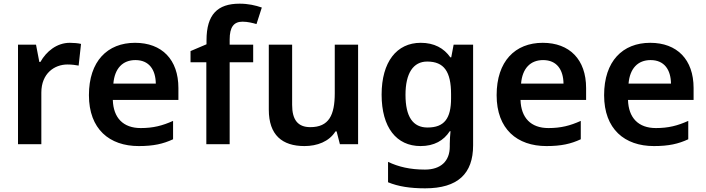

<svg xmlns="http://www.w3.org/2000/svg" viewBox="-20 -785 3843 1045"><path d="M360 -552C289 -552 232 -505 200 -448H194L176 -542H78V0H205V-281C205 -386 277 -434 347 -434C371 -434 392 -431 408 -428L421 -546C405 -550 380 -552 360 -552Z M715 -552C565 -552 464 -452 464 -267C464 -82 576 10 735 10C816 10 868 -2 922 -27V-127C864 -101 814 -88 746 -88C650 -88 597 -144 594 -241H951V-306C951 -461 861 -552 715 -552ZM717 -458C792 -458 827 -405 828 -330H597C604 -413 648 -458 717 -458Z M1358 -446V-542H1230V-570C1230 -637 1252 -667 1300 -667C1328 -667 1355 -660 1376 -654L1405 -744C1370 -756 1331 -765 1284 -765C1164 -765 1104 -706 1104 -566V-544L1017 -507V-446H1103V0H1230V-446Z M1929 -542H1802V-278C1802 -158 1770 -93 1669 -93C1601 -93 1570 -133 1570 -214V-542H1443V-188C1443 -50 1516 10 1637 10C1706 10 1771 -14 1806 -70H1812L1830 0H1929Z M2270 -552C2139 -552 2057 -448 2057 -270C2057 -91 2138 10 2269 10C2343 10 2395 -20 2428 -71H2432C2430 -53 2428 -20 2428 -3V13C2428 92 2379 138 2293 138C2212 138 2149 123 2092 96V207C2148 230 2212 240 2294 240C2472 240 2555 160 2555 6V-542H2449L2436 -473H2431C2396 -523 2343 -552 2270 -552ZM2305 -450C2397 -450 2435 -395 2435 -272V-250C2435 -140 2398 -91 2307 -91C2227 -91 2187 -150 2187 -269C2187 -386 2229 -450 2305 -450Z M2934 -552C2784 -552 2683 -452 2683 -267C2683 -82 2795 10 2954 10C3035 10 3087 -2 3141 -27V-127C3083 -101 3033 -88 2965 -88C2869 -88 2816 -144 2813 -241H3170V-306C3170 -461 3080 -552 2934 -552ZM2936 -458C3011 -458 3046 -405 3047 -330H2816C2823 -413 2867 -458 2936 -458Z M3519 -552C3369 -552 3268 -452 3268 -267C3268 -82 3380 10 3539 10C3620 10 3672 -2 3726 -27V-127C3668 -101 3618 -88 3550 -88C3454 -88 3401 -144 3398 -241H3755V-306C3755 -461 3665 -552 3519 -552ZM3521 -458C3596 -458 3631 -405 3632 -330H3401C3408 -413 3452 -458 3521 -458Z"/></svg>

Font: Noto Sans Georgian SemiBold
Style: Regular
Weight: 600
Designer: Monotype Design Team, Akaki Razmadze
Foundry: Google LLC
Version: Version 2.005